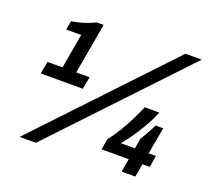

<svg xmlns="http://www.w3.org/2000/svg" viewBox="-121 -848 1098 1011"><g transform="rotate(20 427.5 -343.0)"><path d="M83 12 754 -698H845L174 12ZM73 -340 86 -409H170L204 -603H120L129 -653Q154 -656 191.5 -667Q229 -678 257 -693H297L247 -409H322L309 -340ZM650 0 663 -74H511L521 -134Q558 -181 589.5 -238Q621 -295 649 -360H731Q718 -328 700 -295Q682 -262 662.5 -231.5Q643 -201 625 -177Q607 -153 595 -139H674L684 -197Q693 -210 701.5 -225.5Q710 -241 719 -257Q728 -273 735 -289H778L751 -139H792L781 -74H740L727 0Z"/></g></svg>

Font: Archivo Variable SemiBold
Style: Italic
Weight: 600
Italic angle: -10°
Designer: Hector Gatti
Foundry: Omnibus-Type
Version: Version 2.001